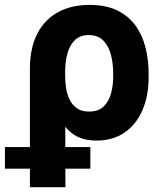

<svg xmlns="http://www.w3.org/2000/svg" viewBox="-65 -573 676 796"><path d="M59 203.1V-288.5Q59.3 -374.2 89.6 -433.2Q119.8 -492.1 175.3 -522.4Q230.9 -552.7 306.2 -552.7Q373.4 -552.7 420.2 -530.2Q466.9 -507.6 495.8 -468.2Q524.8 -428.7 538 -377Q551.2 -325.3 551.2 -266.8V-257Q551.7 -176.9 525.7 -116.8Q499.8 -56.8 451.5 -23.5Q403.1 9.8 335.4 9.8Q272 9.8 232.8 -20.8Q193.7 -51.5 171.8 -106.2Q150 -160.9 137.7 -233L205.1 -257.8Q205.1 -233 209.1 -207.1Q213.2 -181.2 224 -159.3Q234.8 -137.3 254.3 -123.9Q273.9 -110.5 304.5 -110.5Q343.8 -110.5 365.5 -132.3Q387.2 -154 395.9 -187.7Q404.6 -221.5 404.3 -257V-266.8Q404.3 -310.4 394.6 -346.9Q385 -383.4 362.6 -405.6Q340.3 -427.7 302.1 -427.7Q266.9 -427.7 245.4 -406.7Q223.8 -385.7 214.4 -350.8Q204.9 -315.9 205.1 -274.2L206.2 203.1ZM-44.5 126.2V36.7H309.6V126.2Z"/></svg>

Font: GitLab Sans
Style: Regular
Weight: 400
Designer: Rasmus Andersson
Foundry: Modifications by GitLab B.V., manufactured by rsms
Version: Version 4.000;git-c8fb6b7